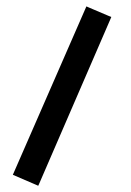

<svg xmlns="http://www.w3.org/2000/svg" viewBox="-20 -391 417 613"><path d="M264.6 -366.7 326.7 -340.3 335.4 -336.9 331.5 -327.6 106 193.4 102.1 202.1 93.3 198.2 29.8 170.9 21 167 24.9 158.2 252 -361.8 255.9 -370.6Z"/></svg>

Font: Shabnam Medium WOL
Style: Medium-WOL
Weight: 500
Foundry: DejaVu fonts team - Redesigned by Saber Rastikerdar - Based on Vazir font
Version: Version 5.0.0